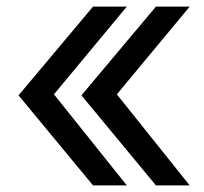

<svg xmlns="http://www.w3.org/2000/svg" viewBox="-20 -560 617 580"><path d="M363 -540 143 -275 363 0H261L36 -272L261 -540ZM553 -540 333 -275 553 0H451L226 -272L451 -540Z"/></svg>

Font: Girassol
Style: Regular
Weight: 400
Width: 3
Designer: Liam Spradlin
Version: Version 1.004